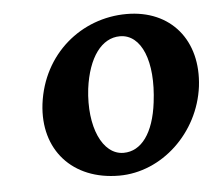

<svg xmlns="http://www.w3.org/2000/svg" viewBox="-39 -743 578 516"><g transform="rotate(-5 249.5 -484.5)"><path d="M263 -269C378 -269 481 -365 497 -489C512 -613 439 -700 320 -700C198 -700 91 -613 74 -479C59 -356 137 -269 263 -269ZM200 -509C211 -593 248 -642 297 -642C355 -642 386 -567 372 -457C362 -375 328 -329 280 -329C223 -329 188 -407 200 -509Z"/></g></svg>

Font: TPK Tissa Web SemiBold
Style: Italic
Weight: 600
Italic angle: -7°
Designer: Jacques Le Bailly, Suppakit Chalermlarp | Katatrad Co.,Ltd.
Foundry: Jacques Le Bailly, Cadson Demak Co.,Ltd.
Version: Version 5.000;Glyphs 3.1.2 (3151)